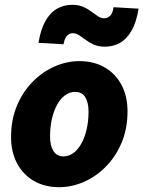

<svg xmlns="http://www.w3.org/2000/svg" viewBox="-20 -766 596 798"><path d="M226 12Q166 12 121 -14Q76 -40 51 -87Q26 -134 26 -196Q26 -269 50.5 -327Q75 -385 116 -426.5Q157 -468 207.5 -490Q258 -512 310 -512Q370 -512 415 -486Q460 -460 485 -413Q510 -366 510 -304Q510 -231 485.5 -173Q461 -115 420 -73.5Q379 -32 328.5 -10Q278 12 226 12ZM244 -116Q266 -116 285 -130Q304 -144 318 -169Q332 -194 340 -228Q348 -262 348 -302Q348 -340 334.5 -362Q321 -384 292 -384Q270 -384 251 -370.5Q232 -357 218 -332Q204 -307 196 -273Q188 -239 188 -198Q188 -161 202 -138.5Q216 -116 244 -116ZM416 -572Q389 -572 370 -580.5Q351 -589 336.5 -600Q322 -611 309 -619.5Q296 -628 282 -628Q270 -628 259.5 -618.5Q249 -609 244 -582L140 -588Q149 -644 169 -679Q189 -714 217.5 -730Q246 -746 280 -746Q307 -746 326 -737.5Q345 -729 359.5 -718Q374 -707 387 -698.5Q400 -690 414 -690Q426 -690 437 -699.5Q448 -709 452 -736L556 -730Q547 -674 527 -639Q507 -604 479 -588Q451 -572 416 -572Z"/></svg>

Font: Source Sans 3 Black
Style: Italic
Weight: 900
Italic angle: -11°
Designer: Paul D. Hunt
Foundry: Adobe
Version: Version 3.052;hotconv 1.1.0;makeotfexe 2.6.0